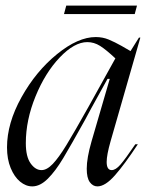

<svg xmlns="http://www.w3.org/2000/svg" viewBox="-20 -652 524 684"><path d="M295 -271 391 -444Q358 -475 336.5 -488.5Q315 -502 291 -502Q245 -502 193 -447.5Q141 -393 106.5 -308.5Q72 -224 72 -142Q72 -94 89 -70Q106 -46 128 -46Q147 -46 168 -68Q189 -90 216.5 -135Q244 -180 295 -271ZM321 -520Q346 -520 367.5 -511Q389 -502 413 -488.5Q437 -475 445 -470L475 -518H480L374 -149Q360 -100 360 -75Q360 -46 378 -46Q392 -46 409 -65.5Q426 -85 462 -138H471Q425 -68 390 -28Q355 12 327 12Q311 12 300 -3Q289 -18 289 -51Q289 -89 306 -148L371 -371H363L305 -266L283 -225Q233 -135 205.5 -89Q178 -43 150.5 -15.5Q123 12 95 12Q72 12 51.5 -5Q31 -22 18 -53.5Q5 -85 5 -127Q5 -213 56.5 -305.5Q108 -398 183 -459Q258 -520 321 -520ZM468 -632 460 -602H208L216 -632Z"/></svg>

Font: Nyght Serif Light Italic
Style: Regular
Weight: 300
Italic angle: -16°
Designer: Maksym Kobuzan
Version: Version 0.410